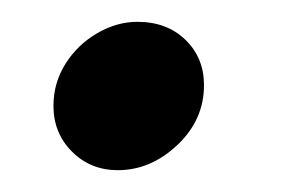

<svg xmlns="http://www.w3.org/2000/svg" viewBox="-20 -143 282 176"><path d="M167 -65Q167 -33 142.5 -10Q118 13 88 13Q63 13 46 -4Q29 -21 29 -46Q29 -67 40 -84.5Q51 -102 69 -112.5Q87 -123 106 -123Q133 -123 150 -106.5Q167 -90 167 -65Z"/></svg>

Font: Rosario Medium
Style: Italic
Weight: 500
Italic angle: -8.05°
Version: Version 1.201